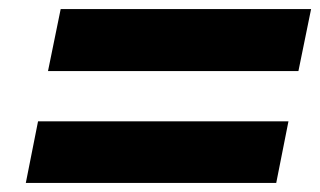

<svg xmlns="http://www.w3.org/2000/svg" viewBox="-20 -562 707 424"><path d="M64 -294H617L590 -158H37ZM114 -542H667L639 -405H86Z"/></svg>

Font: Albert Sans ExtraBold
Style: Italic
Weight: 800
Italic angle: -11.25°
Designer: Andreas Rasmussen
Foundry: a.Foundry
Version: Version 1.025